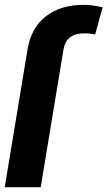

<svg xmlns="http://www.w3.org/2000/svg" viewBox="-62 -780 448 800"><path d="M107.6 0H-42.3L52.6 -573.2Q67.5 -664.4 129.3 -712.2Q191.1 -759.9 287.3 -759.9Q306.8 -759.9 326 -757.1Q345.2 -754.3 365.8 -750L334.5 -636.7Q324.6 -638.8 314.3 -639.9Q304 -641 287.6 -641Q213.8 -641 202.4 -573.2Z"/></svg>

Font: Inter UI
Style: Bold Italic
Weight: 700
Italic angle: 9.39999°
Designer: Rasmus Andersson
Foundry: rsms
Version: 3.2;8d6f07862